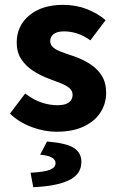

<svg xmlns="http://www.w3.org/2000/svg" viewBox="-20 -528 483 787"><path d="M211.3 12Q161.7 12 110 -7.2Q58.2 -26.5 20.8 -62.2L83.3 -144.9Q117.4 -118.2 150.9 -107.5Q184.3 -96.7 214.9 -96.7Q247.8 -96.7 262.7 -108.4Q277.6 -120 277.6 -139.4Q277.6 -155.8 264.5 -166.9Q251.3 -178 229.6 -186.6Q207.9 -195.3 180.7 -205.3Q145.3 -218.3 115.3 -238Q85.2 -257.7 66.8 -286Q48.5 -314.3 48.5 -352.8Q48.5 -422.6 100.6 -465.4Q152.7 -508.1 238 -508.1Q291.8 -508.1 336.6 -490.5Q381.3 -472.9 412.9 -445.3L350.4 -362.7Q323.1 -382.1 296.1 -390.8Q269.1 -399.4 242.6 -399.4Q213.9 -399.4 199.9 -388.4Q185.9 -377.5 185.9 -359.8Q185.9 -345.6 195.8 -335.7Q205.6 -325.9 226.1 -317.5Q246.7 -309.1 278.2 -299Q316.2 -286.4 347.4 -266.8Q378.6 -247.2 396.9 -218.2Q415.1 -189.2 415.1 -148Q415.1 -103.1 391.7 -66.9Q368.4 -30.8 323.1 -9.4Q277.8 12 211.3 12ZM116.2 239.1 105.3 180.1Q163.9 176.8 185.8 167.4Q207.7 158 207.7 140.9Q207.7 126.8 192.9 118Q178.1 109.1 144.6 106.1L172.7 52.1Q253.1 58.6 283.3 78.7Q313.6 98.7 313.6 135.6Q313.6 186.7 261.7 211.2Q209.8 235.7 116.2 239.1Z"/></svg>

Font: Source Sans 3 VF
Style: Regular
Weight: 200
Designer: Paul D. Hunt
Foundry: Adobe
Version: Version 3.046;hotconv 1.0.118;makeotfexe 2.5.65603